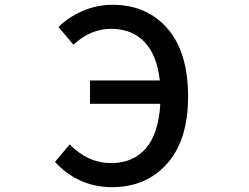

<svg xmlns="http://www.w3.org/2000/svg" viewBox="-20 -770 1040 803"><path d="M287.1 -583 224.6 -657.2Q264.6 -697.3 324.7 -723.6Q384.8 -750 450.2 -750Q593.8 -750 680.2 -650.9Q766.6 -551.8 766.6 -366.2Q766.6 -183.6 678.7 -85.4Q590.8 12.7 449.2 12.7Q307.6 12.7 210 -92.8L271.5 -166Q347.7 -87.9 445.3 -87.9Q537.1 -87.9 590.3 -149.9Q643.6 -211.9 650.4 -335.9H356.4V-433.6H648.4Q636.7 -539.1 584.5 -594.2Q532.2 -649.4 444.3 -649.4Q358.4 -649.4 287.1 -583Z"/></svg>

Font: GenEi Gothic M SemiBold
Style: Regular
Weight: 500
Designer: o_tamon (Modified); [Source Han Sans]
Ryoko NISHIZUKA  (kana & ideographs); Paul D. Hunt (Latin, Greek & Cyrillic); Wenl
Version: Version 1.1a;Original Version 1.004